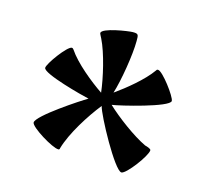

<svg xmlns="http://www.w3.org/2000/svg" viewBox="-70 -786 628 578"><g transform="rotate(15 244.0 -496.5)"><path d="M444 -535C444 -548 394 -615 380 -615C376 -615 376 -614 374 -611C350 -577 302 -538 268 -514C281 -555 295 -639 295 -682C295 -702 295 -705 277 -705C264 -705 183 -693 183 -677C183 -675 189 -664 190 -662C210 -622 227 -548 232 -504C195 -529 142 -572 118 -608C116 -610 115 -612 112 -612C98 -612 50 -546 50 -533C50 -515 181 -481 200 -477C179 -465 59 -386 59 -365C59 -351 134 -305 152 -306C155 -306 156 -309 156 -311C170 -360 212 -426 244 -466C250 -439 332 -288 353 -288C368 -288 420 -358 420 -375C420 -380 405 -384 401 -385C361 -404 305 -446 272 -477C296 -480 444 -516 444 -535Z"/></g></svg>

Font: Fondamento
Style: Regular
Weight: 400
Designer: Astigmatic (AOETI)
Foundry: Astigmatic (AOETI)
Version: Version 1.001